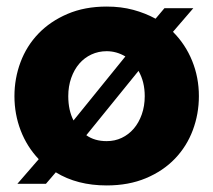

<svg xmlns="http://www.w3.org/2000/svg" viewBox="-20 -555 650 585"><path d="M33 5 98 -70Q62 -108 43 -157.5Q24 -207 24 -262Q24 -316 42.5 -365.5Q61 -415 97 -452.5Q133 -490 185.5 -512.5Q238 -535 305 -535Q349 -535 386 -525Q423 -515 454 -498L481 -530H569L507 -458Q545 -420 565.5 -369.5Q586 -319 586 -262Q586 -208 567.5 -158.5Q549 -109 513 -71.5Q477 -34 424.5 -12Q372 10 305 10Q215 10 150 -30L120 5ZM305 -125Q330 -125 351 -135Q372 -145 387.5 -163Q403 -181 412 -206.5Q421 -232 421 -262Q421 -306 402 -339L243 -143Q268 -125 305 -125ZM188 -262Q188 -219 204 -188L362 -383Q335 -399 305 -399Q280 -399 258.5 -389Q237 -379 221.5 -361Q206 -343 197 -317.5Q188 -292 188 -262Z"/></svg>

Font: Oxford Sans
Style: Regular
Weight: 800
Designer: Matt McInerney, Pablo Impallari, Rodrigo Fuenzalida
Foundry: Matt McInerney, Pablo Impallari, Rodrigo Fuenzalida
Version: Version 3.000g; ttfautohint (v1.5) -l 8 -r 28 -G 28 -x 14 -D